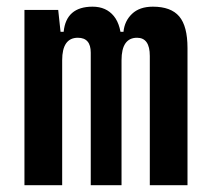

<svg xmlns="http://www.w3.org/2000/svg" viewBox="-20 -547 626 567"><path d="M422.4 0V-381.8Q422.4 -435.5 384.8 -435.5Q338.9 -435.5 338.9 -369.1L303.7 -453.1H344.7Q347.7 -484.9 369.9 -506.1Q392.1 -527.3 431.6 -527.3Q484.9 -527.3 509.3 -498.5Q533.7 -469.7 533.7 -405.3V0ZM52.2 0V-517.6H151.9L163.6 -408.2V0ZM248 0V-391.6Q248 -435.5 210 -435.5Q163.6 -435.5 163.6 -369.1L133.3 -453.1H168Q175.3 -527.3 253.4 -527.3Q293.5 -527.3 316.2 -499.5Q338.9 -471.7 338.9 -415V0Z"/></svg>

Font: Cascadia Code Medium
Style: Regular
Weight: 500
Monospace: yes
Designer: Aaron Bell
Foundry: Saja Typeworks
Version: Version 2407.024